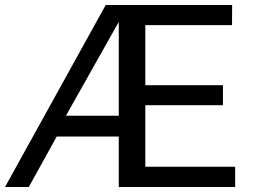

<svg xmlns="http://www.w3.org/2000/svg" viewBox="-20 -743 1014 763"><path d="M0 0 400 -723H902.5L902 -643H557.5V-404.5H866V-325H557.5V-80.5H914.5V0H452V-200.5H205.5L94.5 0ZM242 -283H452V-656Z"/></svg>

Font: Public Sans Thin
Style: Regular
Weight: 400
Version: Version 2.001